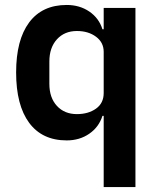

<svg xmlns="http://www.w3.org/2000/svg" viewBox="-20 -554 640 774"><path d="M398 -87H393Q379 -42 340 -15Q301 12 249 12Q150 12 97.5 -59Q45 -130 45 -262Q45 -393 97.5 -463.5Q150 -534 249 -534Q301 -534 340 -507.5Q379 -481 393 -436H398V-522H526V200H398ZM290 -94Q336 -94 367 -116Q398 -138 398 -179V-345Q398 -383 367 -406Q336 -429 290 -429Q240 -429 209.5 -395.5Q179 -362 179 -306V-216Q179 -160 209.5 -127Q240 -94 290 -94Z"/></svg>

Font: IBM Plex Sans Thai SemiBold
Style: Regular
Weight: 600
Designer: Mike Abbink, Paul van der Laan, Pieter van Rosmalen, Ben Mitchell, Mark Frömberg
Foundry: Bold Monday
Version: Version 1.1